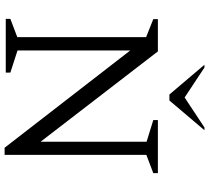

<svg xmlns="http://www.w3.org/2000/svg" viewBox="-57 -845 907 833"><g transform="rotate(90 396.5 -428.5)"><path d="M62 0V-20L141 -50V-609L63 -640V-660H203L595 -151V-611L501 -640V-660H731V-640L652 -610V5H621L199 -540V-51L295 -20V0ZM390 -710 261 -862H273L403 -776L533 -862H545L416 -710Z"/></g></svg>

Font: Spectral Light
Style: Regular
Weight: 300
Designer: Jean-Baptiste Levee
Foundry: Production Type
Version: Version 2.001